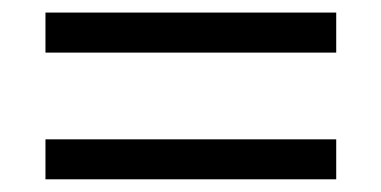

<svg xmlns="http://www.w3.org/2000/svg" viewBox="-20 -484 610 307"><path d="M517.6 -399.9H52.7V-463.9H517.6ZM517.6 -197.3H52.7V-261.2H517.6Z"/></svg>

Font: Kawthoolei
Style: Regular
Weight: 400
Designer: Moe Zed
Foundry: Moe Zed
Version: Version 1.000;July 10, 2024;FontCreator 14.0.0.2901 32-bit